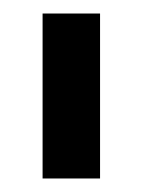

<svg xmlns="http://www.w3.org/2000/svg" viewBox="-20 -701 211 284"><path d="M128 -437H43V-681H128Z"/></svg>

Font: Hind Siliguri Medium
Style: Regular
Weight: 500
Designer: Jyotish Sonowal
Foundry: Indian Type Foundry
Version: Version 1.001;PS 1.0;hotconv 1.0.86;makeotf.lib2.5.63406; tt